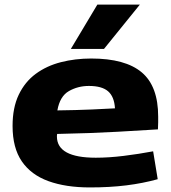

<svg xmlns="http://www.w3.org/2000/svg" viewBox="-20 -810 750 840"><path d="M373 10Q268 10 192 -17.5Q116 -45 75.5 -104Q35 -163 35 -259Q35 -339 62 -395.5Q89 -452 136.5 -487Q184 -522 246.5 -538Q309 -554 379 -554Q528 -554 600 -493.5Q672 -433 672 -300Q672 -291 672 -275Q672 -259 671 -244Q608 -240 493.5 -233.5Q379 -227 230 -224Q229 -220 229 -212Q230 -120 399 -120Q456 -120 521 -128Q586 -136 650 -148L670 -26Q605 -8 532.5 1Q460 10 373 10ZM231 -327Q312 -328 381.5 -331Q451 -334 483 -336Q480 -387 453 -410.5Q426 -434 369 -434Q321 -434 281.5 -411.5Q242 -389 231 -327ZM290 -596 406 -790H592L435 -596Z"/></svg>

Font: Georama Extended
Style: Bold
Weight: 700
Width: 7
Designer: Jean-Baptiste Levee
Foundry: Production Type
Version: Version 1.000